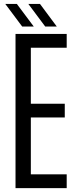

<svg xmlns="http://www.w3.org/2000/svg" viewBox="-20 -976 394 996"><path d="M60.5 0V-800H326V-728.5H140V-438H316V-366.5H140V-71.5H326V0ZM214.5 -838.5 127 -955.5H187.5L274.5 -838.5ZM95 -838.5 7.5 -955.5H67.5L155 -838.5Z"/></svg>

Font: Big Shoulders Text Thin
Style: Regular
Weight: 400
Version: Version 2.002